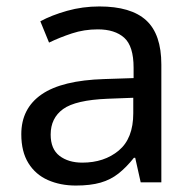

<svg xmlns="http://www.w3.org/2000/svg" viewBox="-20 -565 601 595"><path d="M288 -545Q386 -545 433 -502Q480 -459 480 -365V0H416L399 -76H395Q372 -47 347.5 -27.5Q323 -8 291.5 1Q260 10 215 10Q167 10 128.5 -7Q90 -24 68 -59.5Q46 -95 46 -149Q46 -229 109 -272.5Q172 -316 303 -320L394 -323V-355Q394 -422 365 -448Q336 -474 283 -474Q241 -474 203 -461.5Q165 -449 132 -433L105 -499Q140 -518 188 -531.5Q236 -545 288 -545ZM314 -259Q214 -255 175.5 -227Q137 -199 137 -148Q137 -103 164.5 -82Q192 -61 235 -61Q303 -61 348 -98.5Q393 -136 393 -214V-262Z"/></svg>

Font: Noto Sans Devanagari
Style: Regular
Weight: 400
Designer: Jelle Bosma - Monotype Design Team
Foundry: Monotype Imaging Inc.
Version: Version 2.003